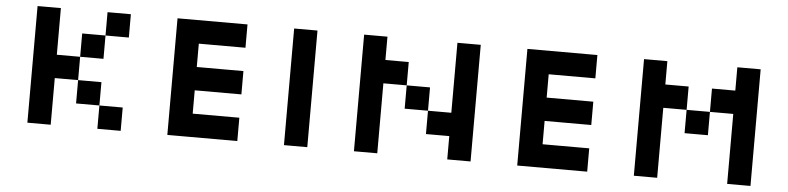

<svg xmlns="http://www.w3.org/2000/svg" viewBox="-41 -825 4207 1025"><g transform="rotate(5 2062.5 -312.5)"><path d="M125 0V-625H250V-375H375V-250H500V-125H625V0H500V-125H375V-250H250V0ZM500 -500V-625H625V-500ZM375 -375V-500H500V-375Z M875 0V-625H1250V-500H1000V-375H1250V-250H1000V-125H1250V0Z M1500 0V-625H1625V0Z M1875 0V-625H2000V-500H2125V-375H2250V-250H2375V-625H2500V0H2375V-125H2250V-250H2125V-375H2000V0Z M2750 0V-625H3125V-500H2875V-375H3125V-250H2875V-125H3125V0Z M3375 0V-625H3500V-500H3625V-375H3750V-250H3625V-375H3500V0ZM3875 0V-375H3750V-500H3875V-625H4000V0Z"/></g></svg>

Font: Silkscreen
Style: Regular
Weight: 400
Designer: Jason Kottke
Foundry: Jason Kottke
Version: Version 1.001; ttfautohint (v1.8.4.7-5d5b)